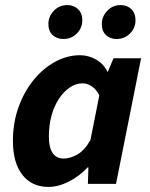

<svg xmlns="http://www.w3.org/2000/svg" viewBox="-20 -726 592 758"><path d="M171 12Q106 12 68.5 -35.5Q31 -83 31 -170Q31 -241 53 -302.5Q75 -364 112.5 -410Q150 -456 197.5 -482Q245 -508 296 -508Q330 -508 360 -490.5Q390 -473 404 -443H406L428 -496H537L438 0H327L329 -65H326Q293 -30 251.5 -9Q210 12 171 12ZM231 -100Q256 -100 284.5 -115.5Q313 -131 337 -173L372 -349Q360 -374 342 -385.5Q324 -397 306 -397Q280 -397 256 -381Q232 -365 213 -336.5Q194 -308 183.5 -270Q173 -232 173 -188Q173 -142 188.5 -121Q204 -100 231 -100ZM230 -572Q205 -572 188 -587.5Q171 -603 171 -631Q171 -661 192.5 -683.5Q214 -706 246 -706Q271 -706 288 -690Q305 -674 305 -646Q305 -616 283.5 -594Q262 -572 230 -572ZM440 -572Q415 -572 398.5 -587.5Q382 -603 382 -631Q382 -661 403.5 -683.5Q425 -706 456 -706Q482 -706 498.5 -690Q515 -674 515 -646Q515 -616 493.5 -594Q472 -572 440 -572Z"/></svg>

Font: Source Sans 3
Style: Bold Italic
Weight: 700
Italic angle: -11°
Designer: Paul D. Hunt
Foundry: Adobe
Version: Version 3.052;hotconv 1.1.0;makeotfexe 2.6.0